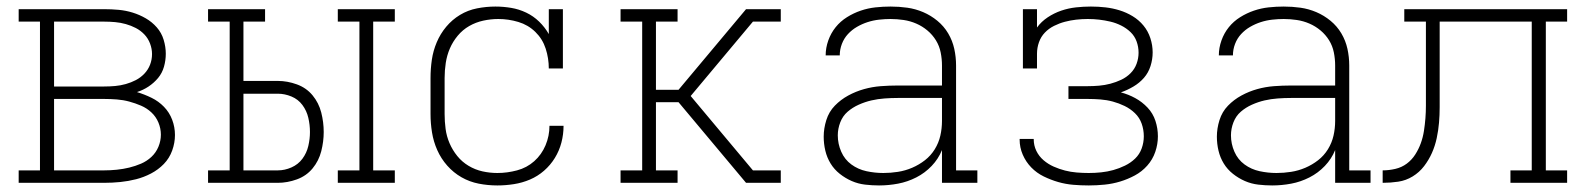

<svg xmlns="http://www.w3.org/2000/svg" viewBox="-20 -558 4840 586"><path d="M37 0V-38H102V-492H37V-530H298Q320 -530 342 -528Q364 -526 385 -519.5Q406 -513 425 -502Q444 -491 458.5 -474.5Q473 -458 479.5 -436.5Q486 -415 486 -394Q486 -374 480.5 -354.5Q475 -335 462.5 -320Q450 -305 433.5 -294Q417 -283 398 -277Q421 -270 442.5 -259.5Q464 -249 480.5 -232Q497 -215 505.5 -192.5Q514 -170 514 -146Q514 -122 505.5 -98.5Q497 -75 480 -57.5Q463 -40 441 -28.5Q419 -17 395.5 -11Q372 -5 347.5 -2.5Q323 0 298 0ZM145 -294H298Q315 -294 331.5 -295.5Q348 -297 364 -301.5Q380 -306 394.5 -313.5Q409 -321 420.5 -333Q432 -345 438 -360.5Q444 -376 444 -393Q444 -409 438 -425Q432 -441 420.5 -453Q409 -465 394.5 -472.5Q380 -480 364 -484.5Q348 -489 331.5 -490.5Q315 -492 298 -492H145ZM298 -38Q317 -38 336.5 -40Q356 -42 374.5 -46.5Q393 -51 410.5 -58.5Q428 -66 442 -79Q456 -92 463.5 -110Q471 -128 471 -147Q471 -166 463.5 -184Q456 -202 442 -215Q428 -228 410.5 -235.5Q393 -243 374.5 -248Q356 -253 336.5 -254.5Q317 -256 298 -256H145V-38Z M1011 0V-38H1077V-492H1011V-530H1185V-492H1119V-38H1185V0ZM615 0V-38H681V-492H615V-530H789V-492H723V-311H828Q857 -311 886 -300.5Q915 -290 934 -267Q953 -244 960.5 -214.5Q968 -185 968 -155Q968 -126 960.5 -96.5Q953 -67 934 -44Q915 -21 886 -10.5Q857 0 828 0ZM723 -38H828Q849 -38 869.5 -47Q890 -56 903 -73.5Q916 -91 921 -112.5Q926 -134 926 -155Q926 -177 921 -198.5Q916 -220 903 -237.5Q890 -255 869.5 -263.5Q849 -272 828 -272H723Z M1498 8Q1469 8 1441 2.5Q1413 -3 1388.5 -17Q1364 -31 1345 -52.5Q1326 -74 1314.5 -100Q1303 -126 1298.5 -154Q1294 -182 1294 -210V-320Q1294 -348 1298 -375.5Q1302 -403 1313 -429Q1324 -455 1342 -476.5Q1360 -498 1384 -512.5Q1408 -527 1436 -532.5Q1464 -538 1492 -538Q1516 -538 1540 -534Q1564 -530 1586 -519.5Q1608 -509 1625.5 -492Q1643 -475 1655 -454V-530H1698V-349H1655Q1655 -380 1645.5 -409.5Q1636 -439 1614 -460.5Q1592 -482 1562 -491Q1532 -500 1501 -500Q1478 -500 1455 -495Q1432 -490 1412 -478.5Q1392 -467 1377 -449Q1362 -431 1353 -410Q1344 -389 1340.5 -366Q1337 -343 1337 -320V-210Q1337 -187 1340 -164.5Q1343 -142 1352 -121Q1361 -100 1375.5 -82Q1390 -64 1410 -52Q1430 -40 1452.5 -35Q1475 -30 1498 -30Q1528 -30 1558 -38Q1588 -46 1610.5 -66Q1633 -86 1645 -114.5Q1657 -143 1657 -174H1700Q1700 -148 1693.5 -123Q1687 -98 1673.5 -76Q1660 -54 1640.5 -37Q1621 -20 1597.5 -10Q1574 0 1548.5 4Q1523 8 1498 8Z M1874 0V-38H1940V-492H1874V-530H2048V-492H1982V-284H2051L2257 -530H2363V-492H2278L2088 -265L2278 -38H2363V0H2257L2051 -246H1982V-38H2048V0Z M2663 8Q2642 8 2620.5 5.5Q2599 3 2579.5 -5.5Q2560 -14 2543 -27.5Q2526 -41 2515 -59Q2504 -77 2499 -98Q2494 -119 2494 -141Q2494 -166 2502 -191.5Q2510 -217 2528 -235.5Q2546 -254 2569 -266.5Q2592 -279 2617 -286Q2642 -293 2668 -295Q2694 -297 2720 -297H2855V-358Q2855 -378 2851 -398Q2847 -418 2836.5 -435Q2826 -452 2810.5 -465Q2795 -478 2776.5 -486Q2758 -494 2738 -497Q2718 -500 2698 -500Q2681 -500 2663 -498Q2645 -496 2628 -490.5Q2611 -485 2595.5 -476Q2580 -467 2568 -454Q2556 -441 2549.5 -424Q2543 -407 2543 -389H2500Q2500 -412 2508 -434.5Q2516 -457 2530.5 -475Q2545 -493 2565 -505.5Q2585 -518 2607 -525.5Q2629 -533 2652 -535.5Q2675 -538 2698 -538Q2724 -538 2749 -534.5Q2774 -531 2797.5 -521Q2821 -511 2841 -494.5Q2861 -478 2874 -456Q2887 -434 2892.5 -409Q2898 -384 2898 -358V-38H2963V0H2855V-100Q2844 -73 2823.5 -51.5Q2803 -30 2776.5 -16.5Q2750 -3 2721 2.5Q2692 8 2663 8ZM2676 -30Q2698 -30 2720.5 -33.5Q2743 -37 2764 -46Q2785 -55 2803 -69Q2821 -83 2833 -102.5Q2845 -122 2850 -144Q2855 -166 2855 -189V-259H2720Q2700 -259 2679.5 -257.5Q2659 -256 2639.5 -251.5Q2620 -247 2601 -238.5Q2582 -230 2567 -217Q2552 -204 2544.5 -184.5Q2537 -165 2537 -145Q2537 -119 2547.5 -95Q2558 -71 2578.5 -56Q2599 -41 2624.5 -35.5Q2650 -30 2676 -30Z M3303 8Q3279 8 3255.5 6Q3232 4 3209.5 -2.5Q3187 -9 3165.5 -19.5Q3144 -30 3127.5 -47Q3111 -64 3101.5 -86Q3092 -108 3092 -132Q3092 -132 3092 -132.5Q3092 -133 3092 -134H3135Q3135 -133 3135 -133Q3135 -133 3135 -133Q3135 -114 3143 -97.5Q3151 -81 3165 -69Q3179 -57 3196 -49.5Q3213 -42 3230.5 -37.5Q3248 -33 3266.5 -31.5Q3285 -30 3303 -30Q3322 -30 3341 -32Q3360 -34 3378 -39Q3396 -44 3413.5 -52.5Q3431 -61 3444.5 -74Q3458 -87 3464.5 -105Q3471 -123 3471 -142Q3471 -162 3464.5 -180.5Q3458 -199 3444 -212.5Q3430 -226 3412.5 -234.5Q3395 -243 3376.5 -248Q3358 -253 3338.5 -254.5Q3319 -256 3300 -256H3241V-295H3300Q3317 -295 3334.5 -296.5Q3352 -298 3369 -302.5Q3386 -307 3402 -314.5Q3418 -322 3430.5 -334.5Q3443 -347 3449 -363.5Q3455 -380 3455 -397Q3455 -415 3449 -431.5Q3443 -448 3430.5 -460Q3418 -472 3402 -480Q3386 -488 3369 -492Q3352 -496 3335 -498Q3318 -500 3300 -500Q3300 -500 3300 -500Q3300 -500 3300 -500Q3282 -500 3264.5 -498Q3247 -496 3230 -491.5Q3213 -487 3197 -479Q3181 -471 3169 -458.5Q3157 -446 3151 -429Q3145 -412 3145 -394V-349H3102V-530H3145V-474Q3158 -492 3177.5 -505Q3197 -518 3219 -525.5Q3241 -533 3264 -535.5Q3287 -538 3309 -538Q3309 -538 3309 -538Q3309 -538 3310 -538Q3332 -538 3354 -535.5Q3376 -533 3397 -526.5Q3418 -520 3437 -508.5Q3456 -497 3470 -480Q3484 -463 3491 -441.5Q3498 -420 3498 -398Q3498 -377 3491.5 -356.5Q3485 -336 3471.5 -320.5Q3458 -305 3439.5 -294Q3421 -283 3401 -276Q3424 -270 3445 -258.5Q3466 -247 3482.5 -229.5Q3499 -212 3506.5 -189Q3514 -166 3514 -142Q3514 -118 3506 -94.5Q3498 -71 3481.5 -52.5Q3465 -34 3443.5 -22.5Q3422 -11 3399 -4Q3376 3 3351.5 5.5Q3327 8 3303 8Z M3863 8Q3842 8 3820.5 5.5Q3799 3 3779.5 -5.5Q3760 -14 3743 -27.5Q3726 -41 3715 -59Q3704 -77 3699 -98Q3694 -119 3694 -141Q3694 -166 3702 -191.5Q3710 -217 3728 -235.5Q3746 -254 3769 -266.5Q3792 -279 3817 -286Q3842 -293 3868 -295Q3894 -297 3920 -297H4055V-358Q4055 -378 4051 -398Q4047 -418 4036.5 -435Q4026 -452 4010.5 -465Q3995 -478 3976.5 -486Q3958 -494 3938 -497Q3918 -500 3898 -500Q3881 -500 3863 -498Q3845 -496 3828 -490.5Q3811 -485 3795.5 -476Q3780 -467 3768 -454Q3756 -441 3749.5 -424Q3743 -407 3743 -389H3700Q3700 -412 3708 -434.5Q3716 -457 3730.5 -475Q3745 -493 3765 -505.5Q3785 -518 3807 -525.5Q3829 -533 3852 -535.5Q3875 -538 3898 -538Q3924 -538 3949 -534.5Q3974 -531 3997.5 -521Q4021 -511 4041 -494.5Q4061 -478 4074 -456Q4087 -434 4092.5 -409Q4098 -384 4098 -358V-38H4163V0H4055V-100Q4044 -73 4023.5 -51.5Q4003 -30 3976.5 -16.5Q3950 -3 3921 2.5Q3892 8 3863 8ZM3876 -30Q3898 -30 3920.5 -33.5Q3943 -37 3964 -46Q3985 -55 4003 -69Q4021 -83 4033 -102.5Q4045 -122 4050 -144Q4055 -166 4055 -189V-259H3920Q3900 -259 3879.5 -257.5Q3859 -256 3839.5 -251.5Q3820 -247 3801 -238.5Q3782 -230 3767 -217Q3752 -204 3744.5 -184.5Q3737 -165 3737 -145Q3737 -119 3747.5 -95Q3758 -71 3778.5 -56Q3799 -41 3824.5 -35.5Q3850 -30 3876 -30Z M4200 0V-38Q4219 -38 4238.5 -42.5Q4258 -47 4273.5 -58.5Q4289 -70 4299.5 -86.5Q4310 -103 4316.5 -121Q4323 -139 4326 -158.5Q4329 -178 4330.5 -197Q4332 -216 4332 -235.5Q4332 -255 4332 -275Q4332 -276 4332 -277Q4332 -278 4332 -279V-281Q4332 -281 4332 -281.5Q4332 -282 4332 -282V-492H4266V-530H4763V-492H4698V-38H4763V0H4590V-38H4655V-492H4374V-283Q4374 -282 4374 -281Q4374 -280 4374 -280V-278Q4374 -255 4374 -231Q4374 -207 4372 -183.5Q4370 -160 4365 -136.5Q4360 -113 4350.5 -91.5Q4341 -70 4326.5 -51Q4312 -32 4291.5 -19.5Q4271 -7 4247.5 -3.5Q4224 0 4200 0Z"/></svg>

Font: Iosevka Slab XLtEx
Style: Regular
Weight: 200
Width: 7
Monospace: yes
Designer: Belleve Invis
Foundry: Belleve Invis
Version: Version 11.1.0; ttfautohint (v1.8.3)